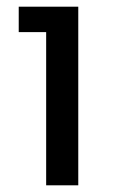

<svg xmlns="http://www.w3.org/2000/svg" viewBox="-20 -554 348 574"><path d="M118 0V-534H214V0ZM36 -458V-534H214V-458Z"/></svg>

Font: SVN-Sora Variable
Style: Regular
Weight: 400
Designer: Jonathan Barnbrook, Julián Moncada
Foundry: Barnbrook Fonts
Version: Version 2.000 - Viet hoa boi STYLEno.1 Fonts